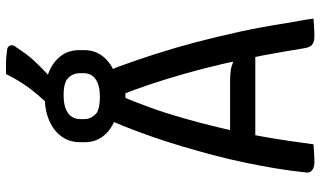

<svg xmlns="http://www.w3.org/2000/svg" viewBox="-234 -831 1068 640"><g transform="rotate(-90 300.0 -511.0)"><path d="M301 -896Q347 -896 381 -881.5Q415 -867 434 -841.5Q453 -816 453 -780V-764Q453 -730 433.5 -704Q414 -678 379.5 -663.5Q345 -649 298 -649Q252 -649 218 -663Q184 -677 165 -702.5Q146 -728 146 -762V-778Q146 -814 165.5 -840.5Q185 -867 219.5 -881.5Q254 -896 301 -896ZM302 -833Q264 -833 243.5 -818.5Q223 -804 223 -777V-764Q223 -751 229 -740Q235 -729 246 -721Q257 -716 269.5 -714Q282 -712 297 -712Q335 -712 355.5 -726Q376 -740 376 -766V-779Q376 -793 370 -804.5Q364 -816 352 -824Q342 -829 330 -831Q318 -833 302 -833ZM373 -1025Q393 -1025 406 -1025Q419 -1025 430.5 -1024Q442 -1023 457 -1021Q466 -1018 468.5 -1011Q471 -1004 466 -996Q454 -978 443 -962.5Q432 -947 419.5 -933.5Q407 -920 392 -905Q377 -890 356 -872Q349 -867 340 -864.5Q331 -862 320 -862Q307 -862 297 -862.5Q287 -863 277.5 -864.5Q268 -866 258 -868Q283 -895 304 -919.5Q325 -944 342 -970Q359 -996 373 -1025ZM90 -278H351Q369 -278 384 -276Q399 -274 412 -268L440 -280L444 -238L449 -194H115Q106 -194 100.5 -199Q95 -204 92.5 -213.5Q90 -223 90 -235ZM139 0Q124 1 109 2Q94 3 78 3Q68 3 60.5 0Q53 -3 48.5 -9Q44 -15 45 -24Q50 -73 58.5 -124.5Q67 -176 78 -228.5Q89 -281 103 -334Q117 -387 132 -437.5Q147 -488 163.5 -535.5Q180 -583 197 -626Q214 -669 232 -705Q258 -706 282.5 -707Q307 -708 329 -708Q348 -708 359.5 -702.5Q371 -697 380 -685Q389 -673 397 -652Q418 -595 439 -530Q460 -465 479 -393Q498 -321 514.5 -245Q531 -169 543 -90Q547 -67 551 -45Q555 -23 558 0Q543 1 528.5 2Q514 3 499 3Q487 3 478 -0.5Q469 -4 464.5 -13Q460 -22 458 -38Q448 -101 435.5 -167Q423 -233 408 -298Q393 -363 375.5 -425Q358 -487 339.5 -542.5Q321 -598 302 -645L327 -627H275L301 -645Q281 -598 262 -545.5Q243 -493 226 -433.5Q209 -374 193 -306.5Q177 -239 163.5 -162.5Q150 -86 139 0Z"/></g></svg>

Font: Rec Mono Semicasual
Style: Regular
Weight: 400
Version: Version 1.085; ttfautohint (v1.8.4.7-5d5b)